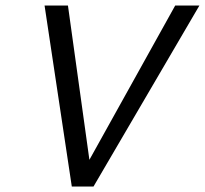

<svg xmlns="http://www.w3.org/2000/svg" viewBox="-20 -678 745 698"><path d="M617 -658H705L320 0H241L142 -658H227L305 -97Z"/></svg>

Font: EauTest Medium
Style: Italic
Weight: 500
Italic angle: -12°
Designer: Christian Thalmann (Catharsis Fonts)
Version: Version 0.001;PS 000.001;hotconv 1.0.88;makeotf.lib2.5.64775